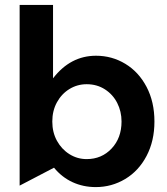

<svg xmlns="http://www.w3.org/2000/svg" viewBox="-20 -751 681 782"><path d="M370 11Q435 11 490 -22Q545 -55 577 -116Q609 -177 609 -256Q609 -336 577 -397Q545 -458 490.5 -491Q436 -524 371 -524Q267 -524 196 -432V-731H60V5L200 -68Q232 -29 275.5 -9Q319 11 370 11ZM475 -256Q475 -189 434.5 -146Q394 -103 333 -103Q295 -103 263 -123Q231 -143 212 -177.5Q193 -212 193 -256Q193 -300 212 -334.5Q231 -369 263 -388.5Q295 -408 333 -408Q375 -408 407.5 -387Q440 -366 457.5 -331.5Q475 -297 475 -256Z"/></svg>

Font: Geom SemiBold
Style: Bold
Weight: 600
Version: Version 1.102